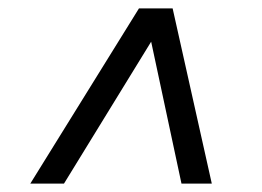

<svg xmlns="http://www.w3.org/2000/svg" viewBox="-20 -578 623 456"><path d="M483 -142 390 -558H310L52 -142H132L339 -479L411 -142Z"/></svg>

Font: AWKNG-Font Medium
Style: Italic
Weight: 500
Italic angle: -11.3°
Designer: Awakening Church
Foundry: Awakening Church
Version: Version 1.700;PS 001.700;hotconv 1.0.88;makeotf.lib2.5.64775